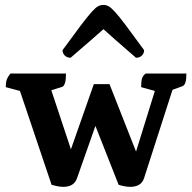

<svg xmlns="http://www.w3.org/2000/svg" viewBox="-20 -737 769 768"><path d="M233.1 10.4Q221.5 10.4 208.5 7.7Q195.5 5 186.3 2.2L55.9 -384.8L78.5 -368.2L3 -388.4Q3 -407 7.2 -418.8Q11.5 -430.6 21.9 -443H244Q244 -394.2 228 -389.3L166.2 -370.1L180.4 -390.7L280.1 -90.3H246.3L355.3 -400.5H418L540.1 -90.3H511.6L604 -387.9L611.4 -370L544.5 -388.4Q544.5 -413.2 548.5 -424.3Q552.5 -435.4 562.9 -443H725.6Q725.6 -418.8 721.6 -406.9Q717.6 -395 709.6 -392.1L652.6 -371.4L674.2 -390.8L556.1 -23.8Q544.5 10.4 500.7 10.4Q489.7 10.4 476.4 7.7Q463.1 5 454.5 2.2L344 -278.2H377.5L287.9 -23.8Q275.9 10.4 233.1 10.4ZM393.8 -717.3Q404.4 -717.3 414.2 -712.1Q423.9 -707 440 -689.4Q456.1 -671.9 483.4 -635.6Q510.7 -599.3 556.4 -536.4Q556.4 -523.4 547.5 -514.7Q538.6 -506 524 -506Q477 -546.1 445.3 -574.3Q413.5 -602.5 393.8 -620.3Q373.6 -602.5 341.5 -574.3Q309.5 -546.1 262.5 -506Q248.5 -506 239.3 -514.7Q230.2 -523.4 230.2 -536.4Q275.9 -599.3 303.4 -635.6Q331 -671.9 346.8 -689.4Q362.6 -707 372.6 -712.1Q382.7 -717.3 393.8 -717.3Z"/></svg>

Font: Pitagon Serif
Style: Regular
Weight: 400
Designer: Travis Tran
Foundry: Pitagon
Version: Version 1.000;gftools[0.9.26]